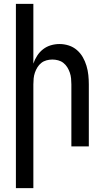

<svg xmlns="http://www.w3.org/2000/svg" viewBox="-20 -755 540 990"><path d="M62 215V-735H152V-427Q159 -448 171.5 -467.5Q184 -487 202 -501Q220 -515 242 -521.5Q264 -528 287 -528Q311 -528 334.5 -520.5Q358 -513 376.5 -497Q395 -481 407 -460Q419 -439 426 -415.5Q433 -392 435.5 -368Q438 -344 438 -320V0H348V-320Q348 -335 346.5 -350.5Q345 -366 340 -380.5Q335 -395 327 -408Q319 -421 307 -430.5Q295 -440 280 -444Q265 -448 250 -448Q235 -448 220 -444Q205 -440 193 -430.5Q181 -421 173 -408Q165 -395 160 -380.5Q155 -366 153.5 -350.5Q152 -335 152 -320V215Z"/></svg>

Font: Iosevka Term Curly Medium
Style: Regular
Weight: 500
Designer: Belleve Invis
Foundry: Belleve Invis
Version: Version 32.3.0